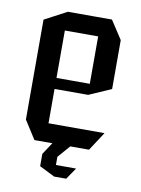

<svg xmlns="http://www.w3.org/2000/svg" viewBox="-75 -560 543 738"><g transform="rotate(10 196.5 -191.5)"><path d="M89 0 43 -72V-73H349V-72L302 0ZM43 -73V-462L130 -508H131V-73ZM131 -207V-250H261V-207ZM131 -435V-508H302L349 -436V-435ZM261 -207V-435H349V-245L262 -207ZM128 48V47L159 0H228V1L187 48ZM186 124 128 95V48H187V124ZM187 125V80H265V81L235 125Z"/></g></svg>

Font: Foldit
Style: Regular
Weight: 400
Version: Version 1.003